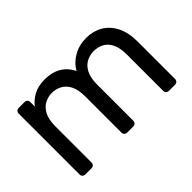

<svg xmlns="http://www.w3.org/2000/svg" viewBox="-85 -795 1060 1060"><g transform="rotate(-45 444.5 -265.0)"><path d="M97.2 0Q87 0 80.6 -6.4Q74.3 -12.7 74.3 -22.9V-497.1Q74.3 -507.3 80.6 -513.6Q87 -520 97.2 -520H141.9Q152.1 -520 158.5 -513.6Q164.9 -507.3 164.9 -497.1V-462.4Q188.4 -492.8 223.2 -511.2Q258.1 -529.6 307.1 -530Q420.2 -530.7 466.7 -438.2Q489.7 -479.7 533.8 -504.9Q577.8 -530 633.6 -530Q686.2 -530 728.5 -505.8Q770.8 -481.6 795.4 -433.4Q820 -385.2 820 -311.9V-22.9Q820 -12.7 813.6 -6.4Q807.2 0 797.1 0H750.3Q740.1 0 733.7 -6.4Q727.3 -12.7 727.3 -22.9V-302.8Q727.3 -359.4 710.9 -391.2Q694.6 -422.9 667.8 -436.1Q641 -449.3 609.3 -449.3Q582.7 -449.3 555.8 -436.1Q528.9 -422.9 511.4 -391.2Q493.9 -359.4 493.9 -302.8V-22.9Q493.9 -12.7 487.6 -6.4Q481.2 0 471 0H424.2Q414 0 407.6 -6.4Q401.3 -12.7 401.3 -22.9V-302.8Q401.3 -359.4 384.1 -391.2Q366.9 -422.9 340.1 -436.1Q313.3 -449.3 283.2 -449.3Q256.6 -449.3 229.7 -436Q202.9 -422.7 185.3 -391.1Q167.7 -359.4 167.7 -303.6V-22.9Q167.7 -12.7 161.3 -6.4Q154.9 0 144.7 0Z"/></g></svg>

Font: Rubik Light
Style: Regular
Weight: 300
Designer: Hubert and Fischer
Foundry: Hubert and Fischer
Version: Version 2.300;gftools[0.9.30]